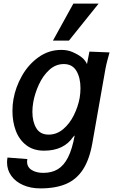

<svg xmlns="http://www.w3.org/2000/svg" viewBox="-20 -837 640 1064"><path d="M19 62.5Q19 51 21.5 36L131.5 44.5Q130 52 130 58.5Q130 89 155.5 105Q181 121 220 121Q266.5 121 300 101Q333.5 81 356.8 35.5Q380 -10 394 -86.5L385.5 -78.5Q334 -2 224 -2Q165 -2 125.5 -32.5Q86 -63 67.5 -112.8Q49 -162.5 49 -221.5Q49 -257.5 54.5 -287Q66 -353.5 101.5 -416.5Q137 -479.5 193.5 -520Q250 -560.5 320 -560.5Q354.5 -560.5 382.8 -548.2Q411 -536 430.5 -521Q442.5 -512.5 451.2 -500.5Q460 -488.5 462 -481.5L475.5 -551L587 -546.5Q580.5 -523.5 574 -498.5Q567.5 -473.5 564 -453.5L492 -45Q476 46.5 440.2 101.8Q404.5 157 346.8 182Q289 207 203.5 207Q150 207 108 188.5Q66 170 42.5 137.2Q19 104.5 19 62.5ZM421.5 -294.5Q426 -321 426 -348.5Q426 -406 403.5 -444Q381 -482 333.5 -482Q288.5 -482 253.2 -449.8Q218 -417.5 195.8 -369.2Q173.5 -321 164.5 -272Q159.5 -243 159.5 -217.5Q159.5 -163 181 -127Q202.5 -91 250 -91Q294 -91 330 -121.2Q366 -151.5 389.2 -198.5Q412.5 -245.5 421.5 -294.5ZM273.5 -612 386.5 -817H526.5L362 -612Z"/></svg>

Font: JuliaMono SemiBoldItalic
Style: Regular
Weight: 600
Italic angle: -9°
Monospace: yes
Designer: cormullion
Foundry: corm
Version: Version 0.049; ttfautohint (v1.8.4)